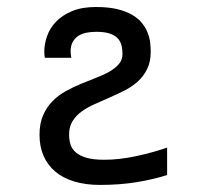

<svg xmlns="http://www.w3.org/2000/svg" viewBox="-20 -519 590 548"><path d="M92.8 -134.3C92.8 -112.1 96.6 -92.2 104.2 -74.5C111.9 -56.7 123 -41.7 137.7 -29.3C152.3 -16.9 170.4 -7.5 191.9 -1C213.4 5.5 237.8 8.8 265.1 8.8C302.9 8.8 337.7 6.2 369.6 1C401.5 -4.2 430.7 -11.1 457 -19.5V-97.7C428.4 -87.9 398.4 -79.7 366.9 -73C335.5 -66.3 305.7 -63 277.3 -63C256.8 -63 240.2 -64.9 227.3 -68.6C214.4 -72.3 204.3 -77.4 196.8 -83.7C189.3 -90.1 184.2 -97.7 181.4 -106.4C178.6 -115.2 177.2 -124.8 177.2 -135.3C177.2 -150.2 180.6 -163 187.3 -173.6C193.9 -184.2 202.7 -193.4 213.6 -201.2C224.5 -209 237 -216 251 -222.2C265 -228.4 279.2 -234.6 293.7 -241C308.2 -247.3 322.4 -254.1 336.4 -261.2C350.4 -268.4 362.9 -276.9 373.8 -286.9C384.7 -296.8 393.5 -308.6 400.1 -322.3C406.8 -335.9 410.2 -352.4 410.2 -371.6C410.2 -379.1 409.7 -387.4 408.7 -396.5C407.7 -405.6 405.4 -414.9 401.9 -424.3C398.3 -433.8 393.1 -443 386.2 -451.9C379.4 -460.9 370.2 -468.8 358.6 -475.8C347.1 -482.8 332.8 -488.4 315.7 -492.7C298.6 -496.9 278 -499 253.9 -499C227.2 -499 204.5 -495.1 185.8 -487.3C167.1 -479.5 151.9 -469.5 140.1 -457.3C128.4 -445.1 119.9 -431.4 114.5 -416.3C109.1 -401.1 106.4 -386.4 106.4 -372.1C106.4 -365.9 106.9 -359.9 107.9 -354H183.6C182.3 -360.2 181.6 -366.4 181.6 -372.6C181.6 -383.3 183.6 -392.2 187.5 -399.2C191.4 -406.2 196.6 -411.9 203.1 -416.3C209.6 -420.7 217.3 -423.7 226.1 -425.5C234.9 -427.3 244.5 -428.2 254.9 -428.2C270.5 -428.2 283.2 -426.6 293 -423.3C302.7 -420.1 310.3 -415.6 315.7 -409.9C321 -404.2 324.7 -397.5 326.7 -389.9C328.6 -382.2 329.6 -374 329.6 -365.2C329.6 -353.8 326.2 -344.2 319.3 -336.2C312.5 -328.2 303.5 -321 292.5 -314.7C281.4 -308.3 268.8 -302.5 254.6 -297.1C240.5 -291.7 226 -286 211.2 -279.8C196.4 -273.6 181.9 -266.6 167.7 -258.8C153.6 -251 141 -241.5 129.9 -230.2C118.8 -219 109.9 -205.6 103 -189.9C96.2 -174.3 92.8 -155.8 92.8 -134.3Z"/></svg>

Font: CodeNewRoman Nerd Font Mono
Style: Regular
Weight: 400
Monospace: yes
Designer: Sam Radian
Foundry: Code New Roman
Version: Version 2.00 November 29, 2014;Nerd Fonts 3.2.1